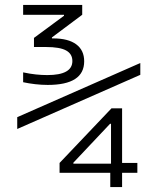

<svg xmlns="http://www.w3.org/2000/svg" viewBox="-20 -755 640 780"><path d="M428 5V-53H222V-93L433 -315H476V-93H538V-53H476V5ZM278 -90H431V-252H427L278 -94ZM174 -410Q149 -410 123 -413Q97 -416 74 -421V-461Q102 -455 126 -452.5Q150 -450 172 -450Q274 -450 274 -507Q274 -536 248.5 -550Q223 -564 167 -564H118V-601L240 -691V-695H74V-735H314V-695L191 -603V-599H196Q257 -599 289.5 -575Q322 -551 322 -506Q322 -410 174 -410ZM50 -231V-279L550 -499V-451Z"/></svg>

Font: M PLUS Code Latin Expanded Light
Style: Regular
Weight: 300
Width: 7
Designer: Coji Morishita
Foundry: UNDERFOREST DESIGN
Version: Version 1.002; ttfautohint (v1.8.3)